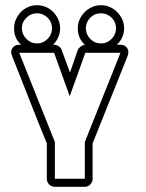

<svg xmlns="http://www.w3.org/2000/svg" viewBox="-20 -715 562 738"><path d="M34 -606Q34 -624 41 -640Q48 -656 60 -668.5Q72 -681 88 -688Q104 -695 122 -695Q140 -695 156.5 -688Q173 -681 185 -668.5Q197 -656 204 -640Q211 -624 211 -606Q211 -587 203.5 -571Q196 -555 184 -543H188Q197 -543 206 -537Q215 -531 217 -523L249 -436L279 -523Q282 -530 290 -536Q298 -542 306 -543Q279 -568 279 -606Q279 -624 286 -640Q293 -656 305.5 -668.5Q318 -681 334 -688Q350 -695 368 -695Q386 -695 402 -688Q418 -681 430.5 -668.5Q443 -656 450 -640Q457 -624 457 -606Q457 -587 449.5 -571Q442 -555 429 -543H443Q460 -543 468.5 -530.5Q477 -518 471 -501L336 -164V-28Q336 -15 327 -6Q318 3 306 3H191Q178 3 169 -6Q160 -15 160 -28V-164Q125 -249 92.5 -332.5Q60 -416 26 -501Q19 -518 28 -530.5Q37 -543 54 -543H61Q34 -568 34 -606ZM308 -512 248 -345 188 -512H54L191 -169V-28H306V-169L443 -512ZM310 -606Q310 -583 327 -565.5Q344 -548 368 -548Q392 -548 409 -565.5Q426 -583 426 -606Q426 -630 409 -647Q392 -664 368 -664Q344 -664 327 -647Q310 -630 310 -606ZM64 -606Q64 -583 81.5 -565.5Q99 -548 122 -548Q146 -548 163 -565.5Q180 -583 180 -606Q180 -630 163 -647Q146 -664 122 -664Q99 -664 81.5 -647Q64 -630 64 -606Z"/></svg>

Font: Lichte PostBus
Style: Regular
Weight: 400
Designer: Peter Wiegel
Version: Version 1.001